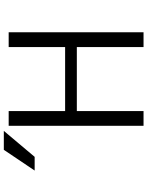

<svg xmlns="http://www.w3.org/2000/svg" viewBox="101 -898 797 1040"><g transform="rotate(-90 500.0 -378.5)"><path d="M418 -730.5V-424.8H764.6V-730.5H844.7V0H764.6V-361.3H418V0H337.9V-730.5ZM310.5 -756.8 169.9 -589.8H95.7L208 -756.8Z"/></g></svg>

Font: GenEi Gothic M SemiLight
Style: Regular
Weight: 350
Designer: o_tamon (Modified); [Source Han Sans]
Ryoko NISHIZUKA  (kana & ideographs); Paul D. Hunt (Latin, Greek & Cyrillic); Wenl
Version: Version 1.1a;Original Version 1.004